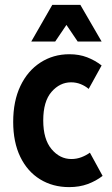

<svg xmlns="http://www.w3.org/2000/svg" viewBox="-20 -755 459 786"><path d="M34 -256Q34 -341 63.5 -403Q93 -465 145.5 -499Q198 -533 264 -533Q304 -533 336.5 -520.5Q369 -508 396 -487L343 -391Q329 -403 310.5 -410.5Q292 -418 271 -418Q225 -418 191 -379Q157 -340 157 -262Q157 -185 191 -144.5Q225 -104 272 -104Q294 -104 313.5 -111.5Q333 -119 348 -130L400 -35Q373 -14 339 -1.5Q305 11 263 11Q196 11 144 -21Q92 -53 63 -113Q34 -173 34 -256ZM108 -585 194 -735H309L396 -585H298L252 -653L206 -585Z"/></svg>

Font: Radio Canada Condensed SemiBold
Style: Regular
Weight: 600
Width: 3
Designer: Charles Daoud, Etienne Aubert Bonn, Alexandre Saumier Demers, Jacques Le Bailly
Foundry: Radio-Canada
Version: Version 2.104; ttfautohint (v1.8.4.7-5d5b);gftools[0.9.28.de